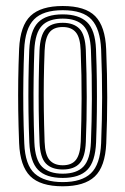

<svg xmlns="http://www.w3.org/2000/svg" viewBox="-20 -628 428 655"><path d="M194 7.5Q117.8 7.5 83.1 -27Q48.5 -61.5 45.2 -139.5Q43 -197.8 42.2 -250.8Q41.5 -303.8 42.2 -355.5Q43 -407.2 45.2 -461.2Q49 -540.8 84.4 -574.1Q119.8 -607.5 194 -607.5Q270.8 -607.5 304.9 -572.8Q339 -538 342.2 -460.2Q345.8 -372.8 345.8 -296Q345.8 -219.2 342.5 -139Q338.8 -59 303.2 -25.8Q267.8 7.5 194 7.5ZM194 -6.8Q258.5 -6.8 290.1 -36.8Q321.8 -66.8 325 -139.5Q328.2 -219.5 328.4 -294.6Q328.5 -369.8 325 -459.5Q322 -529 292.5 -561.1Q263 -593.2 194 -593.2Q127.2 -593.2 96.4 -562.1Q65.5 -531 62.5 -458.5Q60.5 -410.8 59.8 -360.4Q59 -310 59.6 -255.2Q60.2 -200.5 62.8 -139.2Q65.8 -65 98.5 -35.9Q131.2 -6.8 194 -6.8ZM194 -21Q137 -21 109.9 -48.6Q82.8 -76.2 80 -142.2Q78 -192.5 77.2 -245.5Q76.5 -298.5 77.1 -352.1Q77.8 -405.8 79.8 -457.8Q82.8 -523.2 109.6 -551.1Q136.5 -579 194 -579Q248.8 -579 276.8 -552.5Q304.8 -526 307.5 -460.2Q309.8 -403.5 310.4 -350.6Q311 -297.8 310.4 -246.2Q309.8 -194.8 307.8 -142.5Q305 -76.2 277.9 -48.6Q250.8 -21 194 -21ZM194 -35.5Q241.8 -35.5 264.8 -59.9Q287.8 -84.2 290.2 -143Q293 -210.2 293.4 -289.9Q293.8 -369.5 290.2 -457Q287.8 -516.8 264.4 -540.6Q241 -564.5 194 -564.5Q146 -564.5 123 -540.2Q100 -516 97.2 -457.2Q95.5 -412.2 94.8 -361.8Q94 -311.2 94.5 -256.4Q95 -201.5 97.2 -142.5Q99.8 -82.5 123.6 -59Q147.5 -35.5 194 -35.5ZM194 -49.8Q156.2 -49.8 136.5 -70.2Q116.8 -90.8 114.8 -143.2Q112.8 -197.5 112.1 -249.1Q111.5 -300.8 112.1 -352.1Q112.8 -403.5 114.8 -456.2Q117 -507 135.6 -528.6Q154.2 -550.2 194 -550.2Q231.5 -550.2 251.1 -529.9Q270.8 -509.5 272.8 -456.8Q275.8 -376.2 275.9 -297.2Q276 -218.2 272.8 -143.8Q270.8 -92.5 251.9 -71.1Q233 -49.8 194 -49.8ZM194 -64.2Q225.2 -64.2 239.5 -83.2Q253.8 -102.2 255.5 -144.8Q258 -214.8 258.4 -291.1Q258.8 -367.5 255.2 -456Q253.8 -499.5 238.8 -517.6Q223.8 -535.8 194 -535.8Q162.5 -535.8 148.2 -516.8Q134 -497.8 132.2 -455.5Q130.2 -404 129.5 -354.5Q128.8 -305 129.5 -253.5Q130.2 -202 132.2 -143.8Q133.8 -99.5 149.2 -81.9Q164.8 -64.2 194 -64.2Z"/></svg>

Font: Big Shoulders Inline Display Thin SemiBold
Style: Regular
Weight: 600
Version: Version 2.002